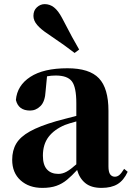

<svg xmlns="http://www.w3.org/2000/svg" viewBox="-20 -894 639 931"><path d="M363.8 -653.8 341.8 -637.2Q317.9 -655.8 290.3 -675.5Q262.7 -695.3 212.9 -729Q179.2 -751 160.6 -772.5Q142.1 -793.9 142.1 -816.9Q142.1 -843.3 158.9 -858.6Q175.8 -874 196.8 -874Q221.7 -874 241.9 -858.2Q262.2 -842.3 280.8 -807.1Q311 -748.5 329.3 -715.1Q347.7 -681.6 363.8 -653.8ZM350.1 -97.2V-305.2Q332.5 -300.3 318.4 -296.1Q304.2 -292 294.9 -288.1Q242.7 -266.1 215.3 -230Q188 -193.8 188 -139.2Q188 -94.2 207.8 -72.5Q227.5 -50.8 263.2 -50.8Q283.2 -50.8 302.7 -61.5Q322.3 -72.3 350.1 -97.2ZM136.2 -503.9 151.9 -509.8ZM582 -75.2 599.1 -61Q580.1 -19.5 550 -1.2Q520 17.1 472.2 17.1Q422.4 17.1 393.8 -6.1Q365.2 -29.3 354 -69.8Q328.6 -42 305.2 -22.5Q281.7 -2.9 253.4 7.1Q225.1 17.1 185.1 17.1Q120.6 17.1 79.8 -19.5Q39.1 -56.2 39.1 -119.1Q39.1 -164.6 58.8 -197.8Q78.6 -231 125 -256.8Q171.4 -282.7 252 -306.2Q272.9 -312 298.3 -318.6Q323.7 -325.2 350.1 -332V-393.1Q350.1 -471.2 328.6 -499.5Q307.1 -527.8 250 -527.8Q228 -527.8 208 -523.9L201.2 -453.1Q198.7 -401.9 176.5 -379.9Q154.3 -357.9 126 -357.9Q69.3 -357.9 57.1 -409.2Q63 -479.5 127 -521.2Q190.9 -563 307.1 -563Q413.6 -563 459.7 -514.4Q505.9 -465.8 505.9 -356.9V-87.9Q505.9 -59.6 514.4 -48.3Q522.9 -37.1 537.1 -37.1Q548.3 -37.1 558.1 -44.9Q567.9 -52.7 582 -75.2Z"/></svg>

Font: Source Han Serif JP Heavy
Style: Regular
Weight: 900
Designer: Ryoko NISHIZUKA  (kana & ideographs); Frank Grießhammer (Latin, Greek & Cyrillic); Wenlong ZHANG  (bopomofo); Sandoll Co
Foundry: Adobe Systems Incorporated
Version: Version 1.001;PS 1.001;hotconv 16.6.54;makeotf.lib2.5.65590